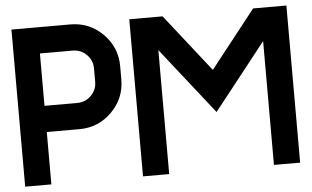

<svg xmlns="http://www.w3.org/2000/svg" viewBox="-50 -780 1389 856"><g transform="rotate(-5 644.5 -351.5)"><path d="M293 -703.1Q377.9 -703.1 438 -643.1Q498 -583 498 -498V-439.5Q498 -354.5 438 -294.4Q377.9 -234.4 293 -234.4H146.5V0H29.3V-703.1ZM380.9 -498Q380.9 -534.7 355.2 -560.3Q329.6 -585.9 293 -585.9H146.5V-351.6H293Q329.6 -351.6 355.2 -377.2Q380.9 -402.8 380.9 -439.5Z M673.8 -554.7V0H556.6V-703.1H705.6L908.2 -445.8L1110.8 -703.1H1259.8V0H1142.6V-554.2L982.9 -351.6L908.2 -257.3L834 -351.6Z"/></g></svg>

Font: Gerhaus
Style: Regular
Weight: 400
Designer: GGBotNet
Foundry: GGBotNet
Version: 1.01